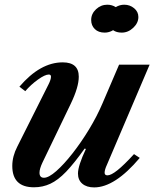

<svg xmlns="http://www.w3.org/2000/svg" viewBox="-20 -806 672 836"><path d="M390 10Q357.5 10 338.5 -6Q319.5 -22 319.5 -50.5Q319.5 -84 354 -157.5L348.5 -159Q303 -95 267.8 -58.2Q232.5 -21.5 199.2 -6Q166 9.5 128 9.5Q33.5 9.5 33.5 -83.5Q33.5 -125.5 55.5 -168L191.5 -439Q202 -460 202 -472Q202 -481.5 192.5 -481.5Q176 -481.5 145.2 -459.5Q114.5 -437.5 90 -409L64.5 -428.5Q155 -534.5 253 -534.5Q323 -534.5 323 -472Q323 -427 288.5 -355L165 -98.5Q152 -71 152 -54Q152 -32 171.5 -32Q192 -32 225 -61Q258 -90 295.5 -137.8Q333 -185.5 367.8 -242.8Q402.5 -300 426.5 -356.5L498.5 -524.5H631.5L446 -89.5Q435.5 -67 435.5 -54Q435.5 -42.5 448 -42.5Q463.5 -42.5 491.5 -64.8Q519.5 -87 563.5 -135L588.5 -118.5Q480 10 390 10ZM436 -664Q408.5 -664 392.8 -679.5Q377 -695 377 -719Q377 -746 398.2 -765.8Q419.5 -785.5 447 -785.5Q467.5 -785.5 484 -775Q501.5 -785.5 521 -785.5Q545.5 -785.5 564 -770.2Q582.5 -755 582.5 -732Q582.5 -706 560.2 -685Q538 -664 510 -664Q487.5 -664 472.5 -674.5Q455 -664 436 -664Z"/></svg>

Font: Libre Caslon Text SemiBold Italic
Style: Regular
Weight: 600
Italic angle: -22.583°
Designer: Pablo Impallari, Rodrigo Fuenzalida, Katja Schimmel
Foundry: Pablo Impallari, Rodrigo Fuenzalida
Version: Version 2.000